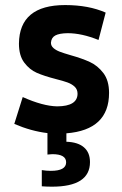

<svg xmlns="http://www.w3.org/2000/svg" viewBox="-20 -508 475 747"><path d="M238.3 10.7V43.5Q283.2 44.9 306.6 65.2Q330.1 85.4 330.1 122.6Q330.1 218.3 182.1 218.3Q161.1 218.3 142.6 216.8V153.8Q161.1 156.7 177.7 156.7Q237.3 156.7 237.3 123.5Q237.3 91.8 183.6 91.8Q177.7 91.8 164.6 93.3V9.8Q101.6 2.4 35.6 -25.9L68.4 -130.4Q147 -95.2 202.6 -94.2Q281.2 -94.7 281.7 -143.1Q281.7 -160.2 270.5 -170.7Q259.3 -181.2 242.4 -187.3Q225.6 -193.4 196.3 -200.7Q151.4 -212.4 123.3 -224.6Q95.2 -236.8 74.5 -264.2Q53.7 -291.5 53.7 -338.4Q55.2 -488.3 233.4 -488.3Q324.7 -488.3 391.1 -459L363.3 -352.5Q297.9 -378.9 243.2 -378.9Q210.9 -378.4 195.3 -370.1Q179.7 -361.8 178.2 -341.8Q178.2 -329.6 188 -321Q197.8 -312.5 212.4 -306.9Q227.1 -301.3 253.9 -293.5Q299.3 -280.8 329.6 -266.8Q359.9 -252.9 382.1 -223.9Q404.3 -194.8 404.3 -146.5Q404.3 -2.4 238.3 10.7Z"/></svg>

Font: Selawik Semibold
Style: Regular
Weight: 600
Designer: Aaron Bell
Foundry: Microsoft Corporation
Version: Version 1.01